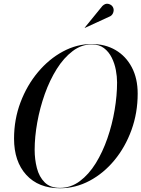

<svg xmlns="http://www.w3.org/2000/svg" viewBox="-20 -995 755 1025"><path d="M569 -908.5 433 -846 432 -847 526.5 -963Q542.5 -978.5 559 -974.2Q575.5 -970 582.5 -957.5Q589.5 -945 585.2 -930.2Q581 -915.5 569 -908.5ZM300 10Q185.5 10 120.2 -61.5Q55 -133 55 -255Q55 -357.5 89.5 -448.8Q124 -540 182.8 -610Q241.5 -680 315.8 -720Q390 -760 470 -760Q541.5 -760 596.8 -727.8Q652 -695.5 683.5 -636Q715 -576.5 715 -495Q715 -392.5 682 -301.2Q649 -210 591.2 -140Q533.5 -70 458.5 -30Q383.5 10 300 10ZM470 -758Q415 -758 367.8 -722.2Q320.5 -686.5 283 -626.8Q245.5 -567 219.2 -493.2Q193 -419.5 179 -342Q165 -264.5 165 -195Q165 -144 177 -97.5Q189 -51 218.5 -21.5Q248 8 300 8Q358 8 406 -27.8Q454 -63.5 491 -123.2Q528 -183 553.5 -256.8Q579 -330.5 592 -408Q605 -485.5 605 -555Q605 -586 598.5 -621Q592 -656 576.5 -687.2Q561 -718.5 535 -738.2Q509 -758 470 -758Z"/></svg>

Font: Bodoni* 96pt
Style: Italic
Weight: 400
Italic angle: -13°
Version: Version 2.3